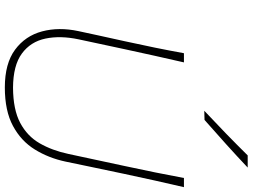

<svg xmlns="http://www.w3.org/2000/svg" viewBox="-142 -868 1019 774"><g transform="rotate(90 367.0 -480.5)"><path d="M332 9Q235.5 9 179.8 -32.2Q124 -73.5 106 -141.2Q88 -209 105 -288Q111 -317.5 122 -366.8Q133 -416 145.5 -473.5Q160 -539.5 171.5 -596Q183 -652.5 194 -713H231Q217 -652.5 204.5 -595.8Q192 -539 177.5 -472.5L138 -288Q122.5 -214.5 135 -154.8Q147.5 -95 195.2 -59.8Q243 -24.5 333 -24Q421.5 -24.5 475 -53Q528.5 -81.5 557.2 -131.5Q586 -181.5 600 -247L648.5 -473Q663 -540 674.5 -597Q686 -654 697 -713H734Q720 -654 707.5 -596.8Q695 -539.5 680.5 -472.5Q665.5 -402 652 -336.8Q638.5 -271.5 631 -236Q616.5 -167.5 582.2 -112Q548 -56.5 487.2 -23.8Q426.5 9 332 9ZM426 -795Q472.5 -838.5 517.5 -882.2Q562.5 -926 606 -970H655Q608.5 -926 560.5 -882.8Q512.5 -839.5 463 -796Z"/></g></svg>

Font: Commissioner Flair Thin
Style: Italic
Weight: 100
Italic angle: -12°
Designer: Kostas Bartsokas
Foundry: Kostas Bartsokas
Version: Version 1.000; ttfautohint (v1.8.3)